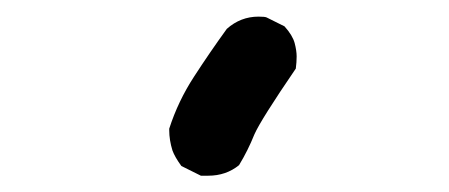

<svg xmlns="http://www.w3.org/2000/svg" viewBox="-20 -854 540 231"><path d="M183.6 -697.3V-699.2Q194.3 -732.4 213.4 -761.7Q232.4 -791 252.9 -819.3Q269.5 -834 291 -834Q298.8 -834 300.8 -833L322.3 -822.3Q332 -811.5 334.5 -802.2Q336.9 -793 336.9 -786.1Q336.9 -779.3 335.9 -771.5Q293.9 -710 286.1 -692.4Q278.3 -672.9 267.6 -655.3Q252 -642.6 230.5 -642.6Q227.5 -642.6 221.7 -642.6L198.2 -654.3Q190.4 -665 187.5 -672.9Q183.6 -685.5 183.6 -697.3Z"/></svg>

Font: JasonHandwriting2
Style: SemiBold
Weight: 600
Version: Version 1.04.7